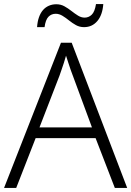

<svg xmlns="http://www.w3.org/2000/svg" viewBox="-20 -928 648 948"><path d="M547 0 452 -246H156L60 0H0L281 -717H334L608 0ZM339 -556Q335 -566 329 -583Q323 -600 317 -619Q311 -638 306 -653Q301 -636 295.5 -618Q290 -600 284 -584Q278 -568 274 -555L175 -299H434ZM490 -908Q486 -854 460.5 -824Q435 -794 395 -794Q373 -794 355 -804Q337 -814 321 -827Q305 -840 288.5 -850Q272 -860 255 -860Q234 -860 219.5 -845.5Q205 -831 200 -794H163Q165 -822 172.5 -843Q180 -864 192 -878Q204 -892 221 -899.5Q238 -907 258 -907Q280 -907 298 -897Q316 -887 332.5 -874Q349 -861 365 -851Q381 -841 398 -841Q418 -841 433 -855.5Q448 -870 454 -908Z"/></svg>

Font: Noto Sans Thai Light
Style: Regular
Weight: 300
Designer: Monotype Design Team
Foundry: Monotype Imaging Inc.
Version: Version 2.001